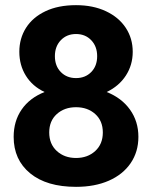

<svg xmlns="http://www.w3.org/2000/svg" viewBox="-20 -708 590 745"><path d="M517 -177Q517 -119 487 -75Q457 -31 402.5 -7Q348 17 275 17Q161 17 97 -35.5Q33 -88 33 -177Q33 -238 64 -283Q95 -328 153 -351Q106 -373 80.5 -414Q55 -455 55 -507Q55 -559 81 -600Q107 -641 156.5 -664.5Q206 -688 275 -688Q341 -688 391 -664.5Q441 -641 468 -600Q495 -559 495 -507Q495 -456 468.5 -415Q442 -374 394 -351Q452 -328 484.5 -282.5Q517 -237 517 -177ZM193 -490Q193 -452 216 -428.5Q239 -405 275 -405Q311 -405 334 -428.5Q357 -452 357 -490Q357 -528 334 -552Q311 -576 275 -576Q239 -576 216 -552Q193 -528 193 -490ZM379 -194Q379 -239 349.5 -265.5Q320 -292 275 -292Q230 -292 200.5 -265.5Q171 -239 171 -194Q171 -149 200.5 -122Q230 -95 275 -95Q320 -95 349.5 -122Q379 -149 379 -194Z"/></svg>

Font: Biryani
Style: Bold
Weight: 700
Designer: Dan Reynolds and Mathieu Reguer
Foundry: Dan Reynolds and Mathieu Reguer
Version: Version 1.004; ttfautohint (v1.1) -l 5 -r 5 -G 72 -x 0 -D la